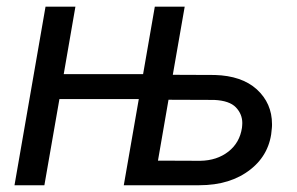

<svg xmlns="http://www.w3.org/2000/svg" viewBox="-20 -548 880 568"><path d="M203.1 -528.3H114.7L22.9 0H111.3L155.8 -254.9H390.6L346.2 0H569.3C631.3 0 681.6 -15.6 721.2 -46.9C760.3 -77.6 781.2 -118.7 784.2 -168.9C784.7 -172.9 784.7 -176.8 784.7 -180.7C784.7 -222.2 769.5 -256.3 739.7 -283.7C710 -310.5 668.5 -324.7 615.2 -326.2L491.2 -326.7L526.4 -528.3H438L403.3 -328.6H168.5ZM613.8 -252.4C643.6 -251 665 -243.7 677.7 -230.5C690.4 -217.3 696.8 -201.7 696.8 -184.1C696.8 -179.7 696.3 -174.8 695.8 -169.9C691.4 -140.6 678.2 -117.2 655.8 -99.6C633.3 -82 605.5 -72.8 572.3 -72.3L447.3 -72.8L478.5 -252.9Z"/></svg>

Font: Roboto
Style: Italic
Weight: 400
Italic angle: -12°
Designer: Google
Version: Version 2.137; 2017